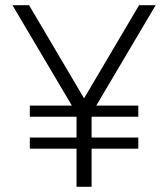

<svg xmlns="http://www.w3.org/2000/svg" viewBox="-20 -720 642 740"><path d="M275 0H333V-147H513V-190H333V-270H513V-313H351L580 -700H516L304 -341L92 -700H28L257 -313H95V-270H275V-190H95V-147H275Z"/></svg>

Font: Uncut Sans Light
Style: Regular
Weight: 300
Designer: Kasper Nordkvist
Foundry: UNCUT.wtf
Version: Version 1.304;Glyphs 3.2 (3246)